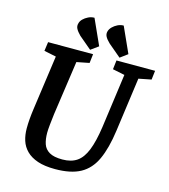

<svg xmlns="http://www.w3.org/2000/svg" viewBox="-123 -939 921 1047"><g transform="rotate(15 337.0 -415.5)"><path d="M302 -667 231 -727Q213 -745 205.5 -759.5Q198 -774 203 -790Q206 -803 217.5 -814.5Q229 -826 245.5 -834Q262 -842 280 -842L345 -698ZM468 -667 397 -727Q378 -745 370.5 -759.5Q363 -774 368 -790Q372 -803 383.5 -814.5Q395 -826 411 -834Q427 -842 445 -842L510 -698ZM285 11Q226 11 186.5 -2.5Q147 -16 123 -40Q99 -64 89 -95.5Q79 -127 79 -164Q79 -213 88 -276L131 -583L63 -597L70 -648H324L318 -597L247 -583L203 -277Q199 -245 196 -215.5Q193 -186 193 -170Q193 -133 202 -106.5Q211 -80 236.5 -65Q262 -50 310 -50Q360 -50 392 -72Q424 -94 444 -144Q464 -194 476 -277L518 -583L450 -597L456 -648H674L668 -597L597 -583L555 -278Q541 -176 511.5 -112Q482 -48 428 -18.5Q374 11 285 11Z"/></g></svg>

Font: Faustina SemiBold
Style: Italic
Weight: 600
Italic angle: -8°
Designer: Alfonso Garcia
Foundry: http://www.omnibus-type.com
Version: Version 1.200